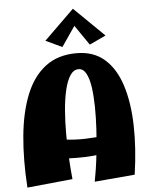

<svg xmlns="http://www.w3.org/2000/svg" viewBox="-65 -1085 894 1145"><g transform="rotate(-5 381.5 -512.5)"><path d="M455 7Q460 -17 467.5 -65Q475 -113 481.5 -175.5Q488 -238 492 -306Q496 -374 495 -439Q494 -504 486.5 -556Q479 -608 462 -639Q445 -670 417 -670Q387 -670 366.5 -638.5Q346 -607 333.5 -554Q321 -501 315.5 -433.5Q310 -366 310 -293Q310 -220 314 -149.5Q318 -79 324 -20L52 7Q41 -161 54.5 -302.5Q68 -444 110 -548Q152 -652 226.5 -709Q301 -766 413 -766Q515 -766 580.5 -708.5Q646 -651 679 -548Q712 -445 715.5 -308.5Q719 -172 696 -14ZM129 -162 169 -293Q231 -268 295 -259.5Q359 -251 420.5 -253Q482 -255 537 -261.5Q592 -268 637 -274L647 -193Q584 -163 498.5 -152Q413 -141 318 -145Q223 -149 129 -162ZM333 -810 235 -856 415 -1032 429 -950ZM497 -810 401 -950 415 -1032 595 -856Z"/></g></svg>

Font: Marhey
Style: Bold
Weight: 700
Designer: Nur Syamsi & Bustanul Arifin
Foundry: Namelatype
Version: Version 1.000